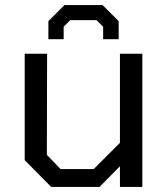

<svg xmlns="http://www.w3.org/2000/svg" viewBox="-20 -734 660 754"><path d="M170 -580V-651L233 -714H383L446 -651V-580H385V-629L359 -655H256L230 -629V-580ZM181 0 77 -105V-523H165L164 -126L218 -70H348L451 -173V-523H539V0H451V-81L371 0Z"/></svg>

Font: Tomorrow
Style: Regular
Weight: 400
Designer: Tony de Marco, Monica Rizzolli
Foundry: Just in Type
Version: Version 2.002